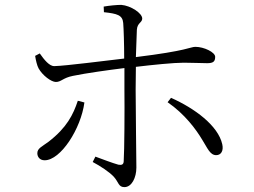

<svg xmlns="http://www.w3.org/2000/svg" viewBox="-20 -755 1040 787"><path d="M809 -182C829 -151 840 -119 866 -119C887 -119 897 -138 891 -164C874 -240 778 -311 681 -354L667 -336C738 -287 784 -224 809 -182ZM299 -342C280 -285 254 -232 179 -174C152 -154 133 -147 133 -127C133 -112 143 -98 163 -98C229 -98 312 -228 326 -335ZM124 -526C127 -507 132 -486 138 -475C154 -446 190 -419 209 -419C231 -419 238 -436 279 -444C332 -455 425 -468 490 -476V-390C491 -305 490 -138 487 -93C486 -79 477 -78 465 -80C440 -87 401 -102 371 -113L360 -91C392 -74 427 -51 446 -31C467 -8 465 12 490 12C520 12 539 -27 539 -68C539 -92 536 -320 536 -388L537 -481C604 -489 692 -498 733 -498C773 -498 801 -496 829 -496C853 -496 862 -502 862 -522C862 -541 816 -563 781 -563C760 -563 750 -547 537 -521L541 -633C543 -662 563 -662 563 -679C563 -701 516 -732 477 -735C458 -735 428 -732 405 -728L406 -705C461 -699 482 -693 485 -661C487 -636 489 -576 489 -515C418 -507 249 -485 203 -484C183 -483 161 -510 143 -536Z"/></svg>

Font: Noto Serif CJK KR Light
Style: Regular
Weight: 300
Designer: Ryoko NISHIZUKA 西塚涼子 (kana & ideographs); Frank Grießhammer (Latin, Greek & Cyrillic); Wenlong ZHANG 张文龙 (bopomofo); San
Foundry: Adobe
Version: Version 2.001;hotconv 1.1.0;makeotfexe 2.6.0